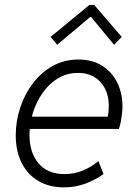

<svg xmlns="http://www.w3.org/2000/svg" viewBox="-20 -770 566 797"><path d="M245.1 7.8Q184.6 7.8 139.6 -18.6Q94.7 -44.9 70.1 -93.5Q45.4 -142.1 45.4 -208Q45.4 -268.1 64.2 -324.2Q83 -380.4 117.4 -425.3Q151.9 -470.2 199.5 -496.6Q247.1 -522.9 305.2 -522.9Q363.8 -522.9 404.8 -496.6Q445.8 -470.2 467 -426.3Q488.3 -382.3 488.3 -329.6Q488.3 -313.5 486.1 -295.4Q483.9 -277.3 480.7 -261.2Q477.5 -245.1 473.1 -234.9H89.8L99.1 -285.6H427.2Q429.7 -297.4 430.7 -308.6Q431.6 -319.8 431.6 -330.1Q431.6 -391.1 397.2 -429.2Q362.8 -467.3 303.7 -467.3Q257.8 -467.3 220.9 -445.1Q184.1 -422.9 157.7 -385.5Q131.3 -348.1 116.9 -302.2Q102.5 -256.3 102.5 -209.5Q102.5 -136.2 140.1 -91.8Q177.7 -47.4 248 -47.4Q289.1 -47.4 324.2 -62.3Q359.4 -77.1 388.7 -101.1L409.7 -47.4Q378.4 -24.9 336.7 -8.5Q294.9 7.8 245.1 7.8ZM217.3 -584 189.9 -616.7 351.1 -749.5H371.1L485.4 -616.7L453.6 -584L358.4 -699.2H354Z"/></svg>

Font: Reddit Sans Light
Style: Italic
Weight: 300
Italic angle: -11.25°
Designer: Stephen Hutchings
Version: Version 1.013